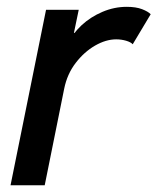

<svg xmlns="http://www.w3.org/2000/svg" viewBox="-20 -548 466 568"><path d="M11.2 0 116.2 -519H212.9L198.7 -450.7H210.4L183.6 -419.4Q194.8 -448.7 221.4 -473.4Q248 -498 283 -512.9Q317.9 -527.8 355 -527.8Q382.3 -527.8 400.4 -520.8Q418.5 -513.7 425.8 -505.9L372.6 -417Q367.2 -423.3 353 -427.5Q338.9 -431.6 323.7 -431.6Q293.5 -431.6 261.2 -413.1Q229 -394.5 203.9 -361.8Q178.7 -329.1 169.9 -285.6L112.3 0Z"/></svg>

Font: Reddit Sans Medium
Style: Italic
Weight: 500
Italic angle: -11.25°
Designer: Stephen Hutchings
Version: Version 1.013